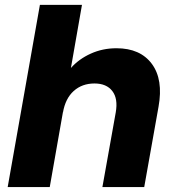

<svg xmlns="http://www.w3.org/2000/svg" viewBox="-20 -760 714 780"><path d="M11.2 0 142.1 -740.2H313L268.1 -483.9Q300.8 -520.5 348.9 -542.2Q397 -564 453.1 -564Q549.8 -564 596.9 -500.5Q644 -437 624 -326.2L565.9 0H396L450.2 -303.2Q460 -359.4 436.3 -390.1Q412.6 -420.9 363.8 -420.9Q313.5 -420.9 279.5 -390.4Q245.6 -359.9 235.8 -303.2V-305.2L182.1 0Z"/></svg>

Font: SVN-Poppins
Style: Bold Italic
Weight: 700
Italic angle: -10°
Designer: Ninad Kale (Devanagari), Jonny Pinhorn (Latin)
Foundry: Indian Type Foundry
Version: Version 3.002 2017